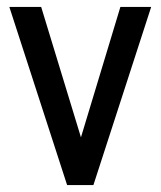

<svg xmlns="http://www.w3.org/2000/svg" viewBox="-20 -535 464 555"><path d="M7 -515H99L214 -138L328 -515H417L250 0H174Z"/></svg>

Font: Radio Canada Condensed
Style: Regular
Weight: 400
Width: 3
Designer: Charles Daoud, Etienne Aubert Bonn, Alexandre Saumier Demers, Jacques Le Bailly
Foundry: Radio-Canada
Version: Version 2.104; ttfautohint (v1.8.4.7-5d5b);gftools[0.9.28.de